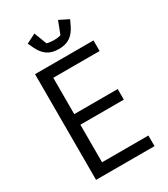

<svg xmlns="http://www.w3.org/2000/svg" viewBox="-217 -999 961 1098"><g transform="rotate(-30 263.0 -450.5)"><path d="M469 0H83V-698H469V-628H163V-388H450V-318H163V-70H469ZM274 -754Q229 -754 200 -773.5Q171 -793 152 -832L134 -870L196 -901L228 -818Q239 -815 251.5 -813.5Q264 -812 274 -812Q285 -812 297.5 -813.5Q310 -815 320 -818L352 -901L414 -870L396 -832Q377 -793 348 -773.5Q319 -754 274 -754Z"/></g></svg>

Font: IBM Plex Sans Condensed
Style: Regular
Weight: 400
Width: 3
Designer: Mike Abbink, Paul van der Laan, Pieter van Rosmalen
Foundry: Bold Monday
Version: Version 3.201